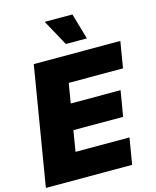

<svg xmlns="http://www.w3.org/2000/svg" viewBox="-137 -1046 925 1138"><g transform="rotate(-15 326.0 -476.5)"><path d="M0.5 0 121.1 -727.5H652.3L625.5 -566.4H292.5L272.5 -445.3H578.1L551.8 -288.6H246.6L225.6 -161.1H556.6L529.8 0ZM335.9 -793.5 248.5 -952.6H418.5L464.8 -793.5Z"/></g></svg>

Font: Inter 17pt Black
Style: Italic
Weight: 900
Italic angle: -9.3988°
Version: Version 4.001;git-66647c0bb